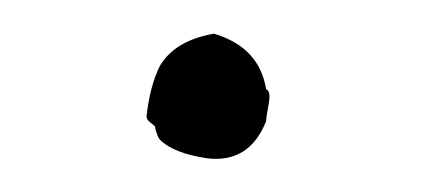

<svg xmlns="http://www.w3.org/2000/svg" viewBox="-20 -104 253 114"><path d="M138 -51Q141 -50 139.5 -42Q138 -34 138 -32Q128 -7 103 -10Q83 -13 75 -21Q74 -22 73 -25Q72 -28 72 -29Q71 -30 69 -31.5Q67 -33 67 -35Q69 -53 75 -65Q84 -80 107 -84Q134 -76 138 -51Z"/></svg>

Font: FuturaRenner Light
Style: Regular
Weight: 300
Designer: BSozoo
Foundry: BSozoo
Version: Version 1.001;PS 001.001;hotconv 1.0.70;makeotf.lib2.5.58329